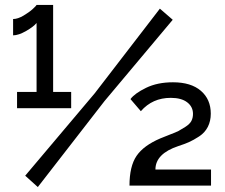

<svg xmlns="http://www.w3.org/2000/svg" viewBox="-20 -751 911 777"><path d="M268 -379V-313H49V-379H128V-658Q116 -643 85.5 -625.5Q55 -608 33 -608V-674Q52 -674 75.5 -688Q99 -702 113 -715Q127 -728 128 -731H195V-379ZM82 -40 363 -373 627 -716 679 -671 403 -342 133 6ZM504 0Q504 -78 532.5 -120Q561 -162 629 -191Q635 -194 664 -205Q693 -216 702.5 -221Q712 -226 730 -237.5Q748 -249 754.5 -261.5Q761 -274 761 -290Q761 -319 737.5 -337Q714 -355 671 -355Q597 -355 550 -301L508 -350Q525 -373 571 -395.5Q617 -418 680 -418Q753 -418 793 -383.5Q833 -349 833 -291Q833 -261 821 -237.5Q809 -214 786 -199Q763 -184 745 -176Q727 -168 702 -160Q609 -129 609 -65H834V0Z"/></svg>

Font: Raleway-v4020 SemiBold
Style: Regular
Weight: 600
Designer: Matt McInerney, Pablo Impallari, Rodrigo Fuenzalida
Foundry: Matt McInerney, Pablo Impallari, Rodrigo Fuenzalida
Version: Version 4.020;PS 004.020;hotconv 1.0.88;makeotf.lib2.5.64775